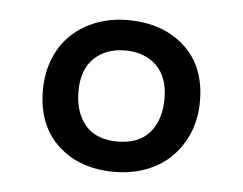

<svg xmlns="http://www.w3.org/2000/svg" viewBox="-34 -774 478 378"><g transform="rotate(5 205.0 -585.0)"><path d="M204 -435Q135 -435 92.5 -474.5Q50 -514 50 -583Q50 -617 61.5 -645.5Q73 -674 93.5 -693.5Q114 -713 142.5 -724Q171 -735 205 -735Q274 -735 317 -696Q360 -657 360 -588Q360 -554 348.5 -526Q337 -498 316.5 -477.5Q296 -457 267 -446Q238 -435 204 -435ZM205 -675Q167 -675 143.5 -652.5Q120 -630 120 -587Q120 -545 141.5 -520Q163 -495 205 -495Q247 -495 268.5 -520Q290 -545 290 -587Q290 -630 266.5 -652.5Q243 -675 205 -675Z"/></g></svg>

Font: Bitter
Style: Regular
Weight: 400
Designer: Sol Matas
Foundry: Sol Matas
Version: Version 1.001